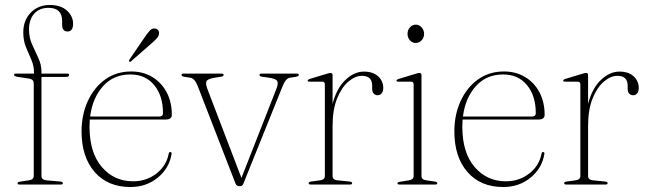

<svg xmlns="http://www.w3.org/2000/svg" viewBox="-20 -741 2600 771"><path d="M146.5 -34.5Q146.5 -19 165.5 -17L222.5 -12Q232.5 -11 232.5 -5Q232.5 0 224 0H58Q50.5 0 50.5 -5Q50.5 -10.5 60 -11.5L96.5 -17Q115.5 -20 115.5 -34V-406Q115.5 -421.5 99 -425L49.5 -432.5Q36.5 -435 36.5 -440.5Q36.5 -445.5 43 -445.5H116.5V-450Q116.5 -477 105.8 -501.2Q95 -525.5 84.2 -551.8Q73.5 -578 73.5 -611Q73.5 -659.5 103.5 -690.2Q133.5 -721 180 -721Q224 -721 248.8 -698.5Q273.5 -676 273.5 -646Q273.5 -614.5 251 -614.5Q229.5 -614.5 229.5 -642V-656.5Q229.5 -709.5 175 -709.5Q138.5 -709.5 117.5 -686.2Q96.5 -663 96.5 -622.5Q96.5 -590 109 -562.2Q121.5 -534.5 134 -508Q146.5 -481.5 146.5 -452V-445.5H249.5Q257.5 -445.5 257.5 -440Q257.5 -432 243.5 -432H146.5Z M670 -280Q670 -261 645 -261H340.5Q339.5 -247 339.5 -232Q339.5 -128 388.8 -70.5Q438 -13 514.5 -13Q568 -13 608.2 -44.2Q648.5 -75.5 657.5 -124Q658.5 -130.5 663.5 -130.5Q670 -130.5 669 -123Q660 -66 614 -28Q568 10 503.5 10Q413 10 360.2 -50.2Q307.5 -110.5 307.5 -213.5Q307.5 -280 332.5 -334.8Q357.5 -389.5 402.2 -421.8Q447 -454 507 -454Q554.5 -454 591.2 -432Q628 -410 649 -370.8Q670 -331.5 670 -280ZM503.5 -442Q436 -442 393.8 -395Q351.5 -348 342 -273H619Q634.5 -273 634.5 -286.5Q634.5 -356.5 599.2 -399.2Q564 -442 503.5 -442ZM561 -591.5Q572.5 -608 581.2 -617.8Q590 -627.5 601 -626.5Q610 -626 614.8 -620Q619.5 -614 618.5 -606Q618 -596.5 610.2 -587.8Q602.5 -579 591 -569L506.5 -495Q502.5 -491.5 499 -494Q496 -496 500 -502Z M945 6.5H940Q930 6.5 925.5 -4.5L774.5 -394Q762 -426.5 744 -429L720.5 -432.5Q709 -434.5 709 -440Q709 -445.5 717 -445.5H869.5Q878 -445.5 878 -440Q878 -434.5 868 -433L842.5 -429Q814 -424.5 809.2 -414.8Q804.5 -405 813.5 -382L949.5 -26.5L1089 -382Q1098.5 -405 1093.5 -415Q1088.5 -425 1059.5 -429L1032 -433Q1022 -434.5 1022 -440Q1022 -445.5 1030.5 -445.5H1172Q1180 -445.5 1180 -440Q1180 -434.5 1168 -432.5L1144.5 -429Q1127 -426.5 1114.5 -394L957.5 -4Q953.5 6.5 945 6.5Z M1315.5 -438.5V-324Q1332 -387 1367.2 -420.2Q1402.5 -453.5 1441.5 -453.5Q1478 -453.5 1498.5 -434.5Q1519 -415.5 1519 -387.5Q1519 -374.5 1512.8 -366.5Q1506.5 -358.5 1497 -358.5Q1487.5 -358.5 1481 -364.8Q1474.5 -371 1474.5 -384V-397Q1474.5 -436.5 1433.5 -436.5Q1406 -436.5 1378.8 -413.2Q1351.5 -390 1333.5 -345.2Q1315.5 -300.5 1315.5 -234.5V-34.5Q1315.5 -19 1334.5 -17L1384 -12Q1394 -11 1394 -5Q1394 0 1385.5 0H1227.5Q1219.5 0 1219.5 -5.5Q1219.5 -10.5 1229.5 -12L1265.5 -17Q1284.5 -19.5 1284.5 -34V-402Q1284.5 -413 1274 -413H1223.5Q1215.5 -413 1215.5 -417.5Q1215.5 -421 1223.5 -424L1291.5 -444.5Q1302 -448 1307.5 -448Q1315.5 -448 1315.5 -438.5Z M1649.5 -568.5Q1635.5 -568.5 1626 -579.2Q1616.5 -590 1616.5 -605Q1616.5 -620.5 1626.2 -631.2Q1636 -642 1649.5 -642Q1663.5 -642 1673.2 -631Q1683 -620 1683 -605Q1683 -590 1673.2 -579.2Q1663.5 -568.5 1649.5 -568.5ZM1672.5 -438.5V-34.5Q1672.5 -19.5 1691 -17L1726 -12Q1736 -10.5 1736 -5Q1736 0 1727.5 0H1584Q1576 0 1576 -5Q1576 -9.5 1585.5 -11L1622.5 -17Q1641 -20 1641 -34V-402Q1641 -413 1631 -413H1580.5Q1572 -413 1572 -417.5Q1572 -421 1580.5 -424L1648.5 -444.5Q1659 -448 1664.5 -448Q1672.5 -448 1672.5 -438.5Z M2167 -280Q2167 -261 2142 -261H1837.5Q1836.5 -247 1836.5 -232Q1836.5 -128 1885.8 -70.5Q1935 -13 2011.5 -13Q2065 -13 2105.2 -44.2Q2145.5 -75.5 2154.5 -124Q2155.5 -130.5 2160.5 -130.5Q2167 -130.5 2166 -123Q2157 -66 2111 -28Q2065 10 2000.5 10Q1910 10 1857.2 -50.2Q1804.5 -110.5 1804.5 -213.5Q1804.5 -280 1829.5 -334.8Q1854.5 -389.5 1899.2 -421.8Q1944 -454 2004 -454Q2051.5 -454 2088.2 -432Q2125 -410 2146 -370.8Q2167 -331.5 2167 -280ZM2000.5 -442Q1933 -442 1890.8 -395Q1848.5 -348 1839 -273H2116Q2131.5 -273 2131.5 -286.5Q2131.5 -356.5 2096.2 -399.2Q2061 -442 2000.5 -442Z M2341.5 -438.5V-324Q2358 -387 2393.2 -420.2Q2428.5 -453.5 2467.5 -453.5Q2504 -453.5 2524.5 -434.5Q2545 -415.5 2545 -387.5Q2545 -374.5 2538.8 -366.5Q2532.5 -358.5 2523 -358.5Q2513.5 -358.5 2507 -364.8Q2500.5 -371 2500.5 -384V-397Q2500.5 -436.5 2459.5 -436.5Q2432 -436.5 2404.8 -413.2Q2377.5 -390 2359.5 -345.2Q2341.5 -300.5 2341.5 -234.5V-34.5Q2341.5 -19 2360.5 -17L2410 -12Q2420 -11 2420 -5Q2420 0 2411.5 0H2253.5Q2245.5 0 2245.5 -5.5Q2245.5 -10.5 2255.5 -12L2291.5 -17Q2310.5 -19.5 2310.5 -34V-402Q2310.5 -413 2300 -413H2249.5Q2241.5 -413 2241.5 -417.5Q2241.5 -421 2249.5 -424L2317.5 -444.5Q2328 -448 2333.5 -448Q2341.5 -448 2341.5 -438.5Z"/></svg>

Font: Fraunces 72pt Thin
Style: Regular
Weight: 100
Version: Version 1.000;[b76b70a41]